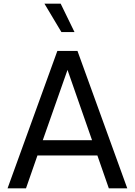

<svg xmlns="http://www.w3.org/2000/svg" viewBox="-20 -1021 731 1041"><path d="M384 -847C384 -847 313 -847 313 -847C313 -847 221 -1001 221 -1001C221 -1001 309 -1001 309 -1001C309 -1001 384 -847 384 -847ZM400 -745C400 -745 670 0 670 0C670 0 570 0 570 0C570 0 508 -178 508 -178C508 -178 183 -178 183 -178C183 -178 121 0 121 0C121 0 21 0 21 0C21 0 291 -745 291 -745C291 -745 400 -745 400 -745ZM212 -261C212 -261 479 -261 479 -261C479 -261 346 -642 346 -642C346 -642 212 -261 212 -261Z"/></svg>

Font: Preevio_Regular
Style: Regular
Weight: 500
Designer: Gumpita Rahayu
Foundry: Tokotype Studio
Version: ""